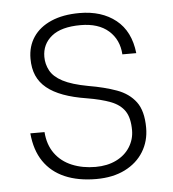

<svg xmlns="http://www.w3.org/2000/svg" viewBox="-45 -580 570 633"><g transform="rotate(-5 240.5 -263.0)"><path d="M249 12Q189 12 145 -7Q101 -26 75.5 -63.5Q50 -101 45 -157H92Q95 -115 116 -86Q137 -57 172 -42.5Q207 -28 250 -28Q289 -28 318.5 -42.5Q348 -57 364 -82.5Q380 -108 380 -138Q380 -179 365 -201.5Q350 -224 319 -236Q288 -248 240 -256Q196 -263 163.5 -275Q131 -287 109.5 -304.5Q88 -322 77.5 -346Q67 -370 67 -402Q67 -443 87.5 -473.5Q108 -504 147 -521Q186 -538 241 -538Q314 -538 361 -500.5Q408 -463 416 -390H370Q367 -439 333.5 -468.5Q300 -498 241 -498Q177 -498 145 -472Q113 -446 113 -404Q113 -380 124.5 -358.5Q136 -337 165.5 -321.5Q195 -306 249 -296Q302 -287 342 -272.5Q382 -258 404.5 -228Q427 -198 427 -142Q427 -98 405.5 -63Q384 -28 344 -8Q304 12 249 12Z"/></g></svg>

Font: DM Sans 9pt ExtraLight
Style: Regular
Weight: 250
Version: Version 4.004;gftools[0.9.30]